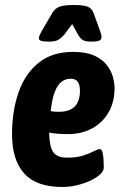

<svg xmlns="http://www.w3.org/2000/svg" viewBox="-20 -738 494 766"><path d="M229 8Q125 8 76.5 -46Q28 -100 28 -202Q28 -295 54 -369.5Q80 -444 134 -487.5Q188 -531 271 -531Q324 -531 356.5 -516Q389 -501 406.5 -478Q424 -455 430.5 -430.5Q437 -406 437 -386Q437 -331 413 -289.5Q389 -248 347 -225.5Q305 -203 252 -203Q228 -203 209.5 -204.5Q191 -206 176 -209Q177 -153 192.5 -131Q208 -109 248 -109Q286 -109 312 -117.5Q338 -126 354 -134.5Q370 -143 378 -143Q386 -143 389 -130.5Q392 -118 393 -101Q394 -84 394 -70Q394 -51 368 -33Q342 -15 304 -3.5Q266 8 229 8ZM215 -292Q299 -292 299 -376Q299 -424 263 -424Q229 -424 209.5 -393.5Q190 -363 182 -295Q190 -293 198.5 -292.5Q207 -292 215 -292ZM175 -572Q152 -572 143.5 -575.5Q135 -579 135 -585Q135 -594 147 -615L189 -687Q200 -705 218 -711.5Q236 -718 274 -718Q313 -718 329.5 -711.5Q346 -705 353 -687L379 -615Q383 -605 384 -599Q385 -593 385 -590Q385 -580 376 -576Q367 -572 343 -572Q319 -572 309 -579Q299 -586 290 -602L268 -642L238 -602Q225 -586 212.5 -579Q200 -572 175 -572Z"/></svg>

Font: Asap Condensed
Style: Bold Italic
Weight: 700
Width: 3
Italic angle: -6°
Designer: Pablo Cosgaya
Foundry: Omnibus-Type
Version: Version 3.001; ttfautohint (v1.8.4.7-5d5b)